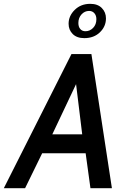

<svg xmlns="http://www.w3.org/2000/svg" viewBox="-59 -982 660 1002"><path d="M525 0H413L388 -182H161L72 0H-39L314 -700H418ZM370 -281 338 -543 214 -281ZM381 -783Q342 -783 320.5 -804.5Q299 -826 299 -858Q299 -899 331 -930.5Q363 -962 412 -962Q451 -962 472.5 -940Q494 -918 494 -886Q494 -844 462.5 -813.5Q431 -783 381 -783ZM406 -925Q383 -925 366.5 -907Q350 -889 350 -862Q350 -842 360 -830.5Q370 -819 387 -819Q410 -819 427 -836.5Q444 -854 444 -882Q444 -901 433.5 -913Q423 -925 406 -925Z"/></svg>

Font: Cabin
Style: Medium Italic
Weight: 500
Designer: Pablo Impallari
Foundry: Pablo Impallari. www.impallari.com Igino Marini. www.ikern.com
Version: Version 1.005